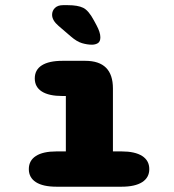

<svg xmlns="http://www.w3.org/2000/svg" viewBox="-20 -706 659 726"><path d="M194 0Q142.5 0 115.8 -17.2Q89 -34.5 89 -66.5Q89 -99 115.8 -116.2Q142.5 -133.5 194 -133.5H229V-343H216Q165 -343 138.2 -360Q111.5 -377 111.5 -409.5Q111.5 -442 138.2 -459Q165 -476 216 -476H302.5Q407 -476 407 -371.5V-133.5H439.5Q490.5 -133.5 517.5 -116.2Q544.5 -99 544.5 -66.5Q544.5 -34.5 517.5 -17.2Q490.5 0 439.5 0ZM327.5 -537Q310 -537 290.2 -542.8Q270.5 -548.5 247.5 -568.5L201.5 -608Q177 -629 177 -650Q177 -665.5 187.8 -676Q198.5 -686.5 218.5 -686.5H236Q274 -686.5 294.5 -676.5Q315 -666.5 335 -629L345 -610.5Q359.5 -583.5 359.5 -565Q359.5 -548.5 350 -542.8Q340.5 -537 327.5 -537Z"/></svg>

Font: Sono Monospace ExtraBold
Style: Regular
Weight: 800
Version: Version 2.112